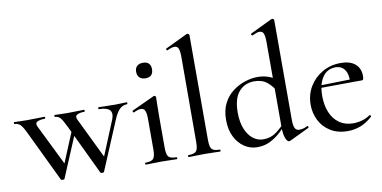

<svg xmlns="http://www.w3.org/2000/svg" viewBox="-78 -928 2278 1144"><g transform="rotate(-10 1061.0 -356.0)"><path d="M449 -1 305 -303Q284 -347 271.5 -360.5Q259 -374 240 -374Q238 -374 238 -380Q238 -386 240 -386Q255 -386 272.5 -385Q290 -384 313 -384Q347 -384 372.5 -385Q398 -386 418 -386Q421 -386 421 -380Q421 -374 418 -374Q390 -374 374 -365.5Q358 -357 369 -335L494 -77L459 -22L573 -299Q588 -337 571 -355.5Q554 -374 506 -374Q503 -374 503 -380Q503 -386 506 -386Q529 -386 550.5 -385Q572 -384 606 -384Q629 -384 643 -385Q657 -386 676 -386Q679 -386 679 -380Q679 -374 676 -374Q651 -374 632 -356.5Q613 -339 595 -296L471 -1Q469 3 460 3Q451 3 449 -1ZM210 -1 65 -303Q44 -348 30 -361Q16 -374 -4 -374Q-7 -374 -7 -380Q-7 -386 -4 -386Q11 -386 30 -385Q49 -384 73 -384Q107 -384 132 -385Q157 -386 179 -386Q182 -386 182 -380Q182 -374 179 -374Q150 -374 133.5 -366Q117 -358 128 -335L255 -77L219 -22L328 -285L348 -277L232 -1Q231 3 221.5 3Q212 3 210 -1Z M724 0Q721 0 721 -6Q721 -12 724 -12Q760 -12 772 -25.5Q784 -39 784 -81V-265Q784 -300 777 -316Q770 -332 752 -332Q744 -332 733.5 -329Q723 -326 709 -319Q705 -318 702.5 -323.5Q700 -329 704 -331L840 -394Q843 -395 844 -395Q847 -395 850.5 -392Q854 -389 854 -385Q854 -376 853 -346Q852 -316 852 -267V-81Q852 -39 863.5 -25.5Q875 -12 912 -12Q915 -12 915 -6Q915 0 912 0Q894 0 869.5 -1Q845 -2 818 -2Q791 -2 767 -1Q743 0 724 0ZM812 -507Q789 -507 776 -519.5Q763 -532 763 -555Q763 -577 776 -589Q789 -601 812 -601Q835 -601 847 -589Q859 -577 859 -555Q859 -507 812 -507Z M983 0Q981 0 981 -6Q981 -12 983 -12Q1020 -12 1031.5 -25.5Q1043 -39 1043 -81L1044 -595Q1044 -630 1037.5 -646Q1031 -662 1013 -662Q998 -662 970 -649Q966 -647 963.5 -653Q961 -659 964 -660L1098 -724Q1100 -725 1102 -725Q1105 -725 1109.5 -722Q1114 -719 1114 -715V-81Q1114 -40 1125 -26Q1136 -12 1173 -12Q1177 -12 1177 -6Q1177 0 1173 0Q1155 0 1130.5 -1Q1106 -2 1078 -2Q1051 -2 1026.5 -1Q1002 0 983 0Z M1397 13Q1355 13 1319.5 -10.5Q1284 -34 1262.5 -77Q1241 -120 1241 -179Q1241 -238 1262.5 -279.5Q1284 -321 1318.5 -347Q1353 -373 1393 -386Q1433 -399 1469 -399Q1505 -399 1535.5 -388Q1566 -377 1592 -359L1576 -287Q1553 -328 1523 -352.5Q1493 -377 1446 -377Q1388 -377 1352.5 -336Q1317 -295 1317 -210Q1317 -153 1333.5 -112Q1350 -71 1378 -49Q1406 -27 1441 -27Q1485 -27 1518 -51Q1551 -75 1581 -109L1590 -101Q1569 -77 1541 -50.5Q1513 -24 1477.5 -5.5Q1442 13 1397 13ZM1627 -715V-112Q1627 -77 1635 -61.5Q1643 -46 1661 -46Q1670 -46 1682.5 -48.5Q1695 -51 1710 -59Q1714 -61 1716.5 -55.5Q1719 -50 1716 -48L1597 9Q1593 11 1590 11Q1578 11 1568.5 -13Q1559 -37 1559 -81V-594Q1559 -630 1552.5 -646Q1546 -662 1528 -662Q1519 -662 1509 -658.5Q1499 -655 1484 -648Q1480 -647 1477.5 -653Q1475 -659 1478 -660L1611 -724Q1613 -725 1616 -725Q1619 -725 1623 -722Q1627 -719 1627 -715Z M1945 12Q1883 12 1839.5 -15.5Q1796 -43 1774.5 -87Q1753 -131 1753 -180Q1753 -241 1782 -289.5Q1811 -338 1860.5 -366.5Q1910 -395 1972 -395Q2029 -395 2059.5 -368.5Q2090 -342 2090 -296Q2090 -285 2088 -278Q2086 -271 2079 -271H2008Q2012 -319 1993 -347Q1974 -375 1937 -375Q1886 -375 1858 -333Q1830 -291 1830 -220Q1830 -164 1848 -120.5Q1866 -77 1901 -52.5Q1936 -28 1985 -28Q2011 -28 2038 -35.5Q2065 -43 2088 -59Q2090 -61 2093.5 -56.5Q2097 -52 2095 -49Q2059 -16 2022 -2Q1985 12 1945 12ZM1807 -269 1806 -284 2031 -289V-271Z"/></g></svg>

Font: Cormorant Medium
Style: Regular
Weight: 500
Designer: Christian Thalmann (Catharsis Fonts)
Foundry: Catharsis Fonts
Version: Version 4.000